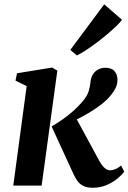

<svg xmlns="http://www.w3.org/2000/svg" viewBox="-20 -874 605 904"><path d="M42.5 0 105.5 -468.5 53 -494.5 60 -529 225.5 -556 250 -541.5 176 0ZM416.5 10Q388.5 10 371.2 0.8Q354 -8.5 343.8 -23.2Q333.5 -38 326 -54.5L223 -278.5Q252.5 -296 277.5 -313.8Q302.5 -331.5 324.5 -351Q346.5 -370.5 365.5 -392.5Q390 -420 397.2 -443.8Q404.5 -467.5 406 -487.5Q408.5 -511.5 419.2 -526.5Q430 -541.5 445 -548.2Q460 -555 475 -555Q505.5 -555 519 -539Q532.5 -523 533 -501Q533.5 -477.5 523.8 -458.5Q514 -439.5 500.5 -424Q484 -403.5 458.8 -383.8Q433.5 -364 404.8 -346.5Q376 -329 348.2 -315Q320.5 -301 298.5 -291.5L328.5 -336L446.5 -118.5Q458.5 -96 471.8 -84Q485 -72 498.5 -72Q508 -72 522 -77.2Q536 -82.5 550 -95L565 -65.5Q555.5 -52.5 534.8 -34.8Q514 -17 483.8 -3.5Q453.5 10 416.5 10ZM311 -639 470.5 -853.5 554.5 -781Q546.5 -769.5 528.2 -751.8Q510 -734 485.8 -713.5Q461.5 -693 435.2 -673.2Q409 -653.5 384.5 -637.5Q360 -621.5 342 -613Z"/></svg>

Font: Merriweather 48pt
Style: Bold Italic
Weight: 700
Italic angle: -7.8°
Version: Version 2.101